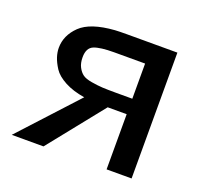

<svg xmlns="http://www.w3.org/2000/svg" viewBox="-90 -575 714 677"><g transform="rotate(20 266.5 -236.0)"><path d="M17.1 0 211.9 -211.9Q168 -218.8 137 -235.4Q106 -252 92.5 -272.9Q79.1 -293.9 73.5 -311.5Q67.9 -329.1 67.9 -345.2Q67.9 -392.1 105.5 -428.5Q143.1 -464.8 232.9 -471.2Q248 -472.2 277.8 -472.2H466.8V0H373V-207H301.8L136.2 0ZM158.2 -342.8Q158.2 -320.8 166 -305.9Q173.8 -291 184.8 -283Q195.8 -274.9 219 -271Q242.2 -267.1 260.5 -266.1Q278.8 -265.1 313 -265.1H373V-397H256.8Q205.1 -397 181.6 -387.5Q158.2 -377.9 158.2 -342.8Z"/></g></svg>

Font: CMU Bright
Style: SemiBold
Weight: 600
Version: Version 0.7.0